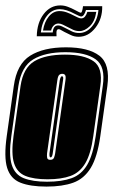

<svg xmlns="http://www.w3.org/2000/svg" viewBox="-28 -679 419 710"><path d="M144 11Q84 11 47.5 -3.5Q11 -18 -1.5 -58Q-14 -98 -3 -176L23 -361Q34 -442 83.5 -473Q133 -504 216 -504Q299 -504 339.5 -473Q380 -442 369 -361L343 -176Q332 -98 307.5 -58Q283 -18 243 -3.5Q203 11 144 11ZM146 -7Q200 -7 236.5 -20Q273 -33 294.5 -69.5Q316 -106 326 -176L352 -361Q363 -433 326 -459.5Q289 -486 214 -486Q139 -486 95 -459.5Q51 -433 40 -361L14 -176Q4 -106 15.5 -69.5Q27 -33 60 -20Q93 -7 146 -7ZM148 -16Q97 -16 66 -28.5Q35 -41 24 -75.5Q13 -110 22 -176L48 -361Q58 -428 99 -452.5Q140 -477 212 -477Q283 -477 318 -452.5Q353 -428 343 -361L317 -176Q308 -110 287.5 -75.5Q267 -41 233 -28.5Q199 -16 148 -16ZM158 -88Q169 -88 172 -96.5Q175 -105 176 -112L214 -382Q216 -396 213 -401Q210 -406 202 -406Q195 -406 190.5 -401.5Q186 -397 184 -382L146 -112Q145 -102 146.5 -95Q148 -88 158 -88ZM159 -97Q154 -97 155 -112L193 -382Q196 -397 201 -397Q208 -397 205 -382L167 -112Q165 -97 159 -97ZM263 -543Q246 -543 232.5 -550Q219 -557 210 -561Q200 -566 196.5 -568.5Q193 -571 189 -571Q184 -571 182 -566.5Q180 -562 181 -545H108Q109 -595 133.5 -627Q158 -659 195 -659Q209 -659 222.5 -654Q236 -649 249 -642Q260 -636 264.5 -634Q269 -632 271 -632Q276 -632 279 -656H350Q351 -610 325 -576.5Q299 -543 263 -543ZM265 -557Q292 -557 312.5 -581.5Q333 -606 336 -642H290Q283 -618 272 -618Q267 -618 248 -628Q217 -645 193 -645Q165 -645 146 -621Q127 -597 123 -559H167Q169 -585 187 -585Q194 -585 201 -581.5Q208 -578 218 -573Q227 -568 238.5 -562.5Q250 -557 265 -557ZM266 -564Q253 -564 242 -569Q231 -574 222 -579Q212 -584 204 -588Q196 -592 188 -592Q178 -592 170.5 -584.5Q163 -577 161 -566H131Q136 -598 152.5 -618Q169 -638 192 -638Q206 -638 219.5 -633Q233 -628 244 -622Q252 -618 259.5 -614.5Q267 -611 272 -611Q281 -611 286.5 -618Q292 -625 295 -635H328Q323 -600 304 -582Q285 -564 266 -564Z"/></svg>

Font: Alumni Sans Collegiate One SC
Style: Italic
Weight: 400
Italic angle: -8°
Designer: Robert E. Leuschke
Foundry: Robert E. Leuschke
Version: Version 1.100